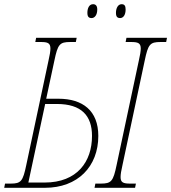

<svg xmlns="http://www.w3.org/2000/svg" viewBox="-40 -894 815 914"><path d="M532 -808C547 -808 558 -823 558 -849C558 -867 552 -874 539 -874C521 -874 512 -854 512 -833C512 -814 519 -808 532 -808ZM396 -808C411 -808 423 -823 423 -849C423 -867 415 -874 403 -874C384 -874 376 -854 376 -833C376 -814 383 -808 396 -808ZM-20 0H174C330 0 428 -101 428 -247C428 -367 354 -424 238 -424H180L219 -606C235 -683 244 -694 294 -694H321L325 -714H132L128 -694H155C187 -694 200 -689 200 -663C200 -650 197 -632 191 -606L85 -108C69 -31 60 -20 11 -20H-16ZM410 0H603L607 -20H580C547 -20 534 -25 534 -51C534 -64 537 -82 543 -108L649 -606C665 -683 674 -694 724 -694H751L755 -714H562L558 -694H584C617 -694 630 -689 630 -663C630 -650 627 -632 621 -606L515 -108C499 -31 490 -20 440 -20H414ZM95 -25 175 -399H231C348 -399 398 -343 398 -247C398 -125 328 -25 172 -25Z"/></svg>

Font: Noto Serif Condensed Thin
Style: Italic
Weight: 100
Width: 3
Italic angle: -12°
Designer: Monotype Design Team
Foundry: Monotype Imaging Inc.
Version: Version 2.013